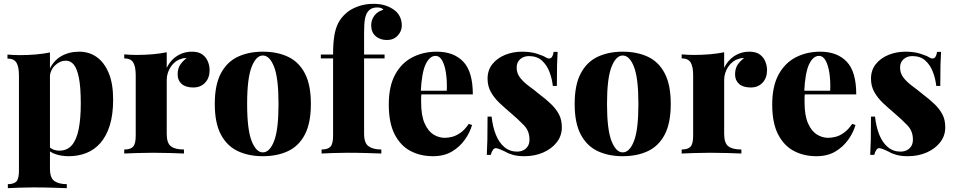

<svg xmlns="http://www.w3.org/2000/svg" viewBox="-20 -802 4991 1003"><path d="M241 -528V80Q241 128 264.5 144Q288 160 329 160V181Q302 180 254 178.5Q206 177 153 177Q115 177 77.5 178.5Q40 180 21 181V160Q53 160 66 145.5Q79 131 79 90V-408Q79 -453 66 -474.5Q53 -496 19 -496V-517Q51 -514 81 -514Q127 -514 167 -517.5Q207 -521 241 -528ZM394 -532Q445 -532 484.5 -504.5Q524 -477 547.5 -421.5Q571 -366 571 -282Q571 -203 553.5 -147Q536 -91 504.5 -55Q473 -19 430.5 -2.5Q388 14 339 14Q302 14 270.5 3.5Q239 -7 221 -30L231 -43Q240 -29 256 -22Q272 -15 290 -15Q331 -15 355.5 -43.5Q380 -72 391 -127Q402 -182 402 -261Q402 -348 392 -396.5Q382 -445 365 -465Q348 -485 325 -485Q293 -485 267.5 -460.5Q242 -436 239 -394L237 -436Q258 -484 299 -508Q340 -532 394 -532Z M983 -532Q1017 -532 1037 -517.5Q1057 -503 1066 -480.5Q1075 -458 1075 -436Q1075 -395 1051.5 -370Q1028 -345 990 -345Q950 -345 929 -363.5Q908 -382 908 -413Q908 -444 921.5 -464Q935 -484 955 -498Q940 -500 926 -494Q910 -490 896 -479Q882 -468 872 -453Q862 -438 856.5 -420.5Q851 -403 851 -385V-103Q851 -55 872.5 -38Q894 -21 941 -21V0Q918 -1 873 -2.5Q828 -4 780 -4Q737 -4 693.5 -2.5Q650 -1 629 0V-21Q662 -21 675.5 -36Q689 -51 689 -93V-409Q689 -454 676 -475.5Q663 -497 629 -497V-518Q661 -515 691 -515Q736 -515 776.5 -518.5Q817 -522 851 -529V-447Q863 -473 882.5 -492Q902 -511 927.5 -521.5Q953 -532 983 -532Z M1353 -532Q1428 -532 1484.5 -505.5Q1541 -479 1572.5 -419Q1604 -359 1604 -259Q1604 -159 1572.5 -99Q1541 -39 1484.5 -12.5Q1428 14 1353 14Q1279 14 1222.5 -12.5Q1166 -39 1134 -99Q1102 -159 1102 -259Q1102 -359 1134 -419Q1166 -479 1222.5 -505.5Q1279 -532 1353 -532ZM1353 -512Q1318 -512 1294.5 -452.5Q1271 -393 1271 -259Q1271 -125 1294.5 -65.5Q1318 -6 1353 -6Q1389 -6 1412 -65.5Q1435 -125 1435 -259Q1435 -393 1412 -452.5Q1389 -512 1353 -512Z M1930 -782Q1968 -782 1995.5 -772.5Q2023 -763 2043 -747Q2058 -736 2068.5 -715.5Q2079 -695 2079 -668Q2079 -639 2057.5 -616Q2036 -593 2002 -593Q1965 -593 1942 -613.5Q1919 -634 1919 -670Q1919 -697 1935 -719.5Q1951 -742 1983 -751Q1980 -756 1972 -759.5Q1964 -763 1951 -763Q1933 -763 1921 -757Q1909 -751 1901 -740Q1891 -727 1886.5 -703Q1882 -679 1882 -630V-517H1989V-497H1882V-103Q1882 -54 1906 -37.5Q1930 -21 1972 -21V0Q1945 -1 1896.5 -2.5Q1848 -4 1794 -4Q1755 -4 1717 -2.5Q1679 -1 1660 0V-21Q1693 -21 1706.5 -36Q1720 -51 1720 -93V-497H1656V-517H1720Q1720 -576 1726.5 -615.5Q1733 -655 1747.5 -682.5Q1762 -710 1787 -732Q1809 -753 1847.5 -767.5Q1886 -782 1930 -782Z M2262 -532Q2350 -532 2400 -480Q2450 -428 2450 -309H2129L2128 -328H2314Q2316 -377 2310 -418.5Q2304 -460 2290.5 -485Q2277 -510 2255 -510Q2225 -510 2204 -467Q2183 -424 2178 -321L2182 -314Q2180 -303 2180 -291.5Q2180 -280 2180 -267Q2180 -198 2198.5 -157Q2217 -116 2245 -99Q2273 -82 2303 -82Q2320 -82 2341 -87Q2362 -92 2385 -108Q2408 -124 2429 -155L2446 -149Q2435 -110 2408.5 -72.5Q2382 -35 2341 -10.5Q2300 14 2242 14Q2176 14 2124 -13.5Q2072 -41 2041.5 -100.5Q2011 -160 2011 -256Q2011 -351 2044 -412Q2077 -473 2134 -502.5Q2191 -532 2262 -532Z M2707 -532Q2751 -532 2783 -522Q2815 -512 2830 -503Q2865 -481 2872 -531H2893Q2891 -502 2890 -461.5Q2889 -421 2889 -353H2868Q2864 -390 2850.5 -426Q2837 -462 2811 -485.5Q2785 -509 2743 -509Q2716 -509 2697.5 -493Q2679 -477 2679 -449Q2679 -419 2697 -396Q2715 -373 2743.5 -352Q2772 -331 2801 -307Q2833 -283 2858.5 -258.5Q2884 -234 2899.5 -205.5Q2915 -177 2915 -137Q2915 -92 2888 -58Q2861 -24 2817 -5Q2773 14 2719 14Q2686 14 2661.5 7.5Q2637 1 2621 -9Q2606 -16 2594.5 -21Q2583 -26 2572 -28Q2562 -29 2555 -19Q2548 -9 2544 7H2523Q2525 -25 2526 -71Q2527 -117 2527 -193H2548Q2554 -139 2570.5 -98Q2587 -57 2615 -33.5Q2643 -10 2681 -10Q2698 -10 2712.5 -16.5Q2727 -23 2736.5 -37Q2746 -51 2746 -73Q2746 -117 2718 -146.5Q2690 -176 2649 -211Q2617 -238 2589.5 -264Q2562 -290 2544.5 -321Q2527 -352 2527 -391Q2527 -436 2552.5 -467.5Q2578 -499 2619 -515.5Q2660 -532 2707 -532Z M3233 -532Q3308 -532 3364.5 -505.5Q3421 -479 3452.5 -419Q3484 -359 3484 -259Q3484 -159 3452.5 -99Q3421 -39 3364.5 -12.5Q3308 14 3233 14Q3159 14 3102.5 -12.5Q3046 -39 3014 -99Q2982 -159 2982 -259Q2982 -359 3014 -419Q3046 -479 3102.5 -505.5Q3159 -532 3233 -532ZM3233 -512Q3198 -512 3174.5 -452.5Q3151 -393 3151 -259Q3151 -125 3174.5 -65.5Q3198 -6 3233 -6Q3269 -6 3292 -65.5Q3315 -125 3315 -259Q3315 -393 3292 -452.5Q3269 -512 3233 -512Z M3895 -532Q3929 -532 3949 -517.5Q3969 -503 3978 -480.5Q3987 -458 3987 -436Q3987 -395 3963.5 -370Q3940 -345 3902 -345Q3862 -345 3841 -363.5Q3820 -382 3820 -413Q3820 -444 3833.5 -464Q3847 -484 3867 -498Q3852 -500 3838 -494Q3822 -490 3808 -479Q3794 -468 3784 -453Q3774 -438 3768.5 -420.5Q3763 -403 3763 -385V-103Q3763 -55 3784.5 -38Q3806 -21 3853 -21V0Q3830 -1 3785 -2.5Q3740 -4 3692 -4Q3649 -4 3605.5 -2.5Q3562 -1 3541 0V-21Q3574 -21 3587.5 -36Q3601 -51 3601 -93V-409Q3601 -454 3588 -475.5Q3575 -497 3541 -497V-518Q3573 -515 3603 -515Q3648 -515 3688.5 -518.5Q3729 -522 3763 -529V-447Q3775 -473 3794.5 -492Q3814 -511 3839.5 -521.5Q3865 -532 3895 -532Z M4265 -532Q4353 -532 4403 -480Q4453 -428 4453 -309H4132L4131 -328H4317Q4319 -377 4313 -418.5Q4307 -460 4293.5 -485Q4280 -510 4258 -510Q4228 -510 4207 -467Q4186 -424 4181 -321L4185 -314Q4183 -303 4183 -291.5Q4183 -280 4183 -267Q4183 -198 4201.5 -157Q4220 -116 4248 -99Q4276 -82 4306 -82Q4323 -82 4344 -87Q4365 -92 4388 -108Q4411 -124 4432 -155L4449 -149Q4438 -110 4411.5 -72.5Q4385 -35 4344 -10.5Q4303 14 4245 14Q4179 14 4127 -13.5Q4075 -41 4044.5 -100.5Q4014 -160 4014 -256Q4014 -351 4047 -412Q4080 -473 4137 -502.5Q4194 -532 4265 -532Z M4710 -532Q4754 -532 4786 -522Q4818 -512 4833 -503Q4868 -481 4875 -531H4896Q4894 -502 4893 -461.5Q4892 -421 4892 -353H4871Q4867 -390 4853.5 -426Q4840 -462 4814 -485.5Q4788 -509 4746 -509Q4719 -509 4700.5 -493Q4682 -477 4682 -449Q4682 -419 4700 -396Q4718 -373 4746.5 -352Q4775 -331 4804 -307Q4836 -283 4861.5 -258.5Q4887 -234 4902.5 -205.5Q4918 -177 4918 -137Q4918 -92 4891 -58Q4864 -24 4820 -5Q4776 14 4722 14Q4689 14 4664.5 7.5Q4640 1 4624 -9Q4609 -16 4597.5 -21Q4586 -26 4575 -28Q4565 -29 4558 -19Q4551 -9 4547 7H4526Q4528 -25 4529 -71Q4530 -117 4530 -193H4551Q4557 -139 4573.5 -98Q4590 -57 4618 -33.5Q4646 -10 4684 -10Q4701 -10 4715.5 -16.5Q4730 -23 4739.5 -37Q4749 -51 4749 -73Q4749 -117 4721 -146.5Q4693 -176 4652 -211Q4620 -238 4592.5 -264Q4565 -290 4547.5 -321Q4530 -352 4530 -391Q4530 -436 4555.5 -467.5Q4581 -499 4622 -515.5Q4663 -532 4710 -532Z"/></svg>

Font: Playfair Display ExtraBold
Style: Regular
Weight: 800
Designer: Claus Eggers Sørensen
Foundry: Claus Eggers Sørensen
Version: Version 1.203